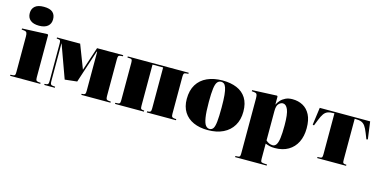

<svg xmlns="http://www.w3.org/2000/svg" viewBox="-90 -1314 4082 2042"><g transform="rotate(15 1951.5 -293.0)"><path d="M186 -594Q123 -594 90 -621.5Q57 -649 57 -699Q57 -747 89 -774.5Q121 -802 186 -802Q253 -802 283.5 -775Q314 -748 314 -698Q314 -649 281 -621.5Q248 -594 186 -594ZM28 0V-12L59 -14Q73 -15 77.5 -23.5Q82 -32 82 -57V-447Q82 -476 75.5 -489Q69 -502 46 -504L19 -507L20 -519L299 -531L306 -523V-58Q306 -32 312 -24Q318 -16 336 -14L360 -12V0Z M404 0V-12L425 -14Q439 -16 443.5 -24.5Q448 -33 448 -58V-465Q448 -490 443.5 -499Q439 -508 425 -509L404 -511V-523H659L759 -263L774 -308L845 -523H1133V-511L1109 -509Q1091 -508 1085 -499.5Q1079 -491 1079 -465V-58Q1079 -32 1085 -24Q1091 -16 1109 -14L1133 -12V0H812V-12L833 -14Q847 -16 851.5 -24.5Q856 -33 856 -58V-487H851L733 -126L599 -111L468 -473H466V-58Q466 -32 472 -24Q478 -16 496 -14L520 -12V0Z M1183 0V-12L1214 -14Q1227 -15 1232 -23Q1237 -31 1237 -57V-466Q1237 -492 1232 -500Q1227 -508 1214 -509L1183 -511V-523H1854V-511L1830 -509Q1812 -508 1806 -499.5Q1800 -491 1800 -465V-58Q1800 -32 1806 -24Q1812 -16 1830 -14L1854 -12V0H1533V-12L1554 -14Q1568 -16 1572.5 -24.5Q1577 -33 1577 -58V-507H1460V-58Q1460 -32 1463.5 -24Q1467 -16 1480 -14L1501 -12V0Z M2206 14Q2116 14 2048.5 -16Q1981 -46 1943.5 -105Q1906 -164 1906 -249Q1906 -344 1945.5 -408Q1985 -472 2057 -504.5Q2129 -537 2226 -537Q2315 -537 2382 -509Q2449 -481 2486 -422.5Q2523 -364 2523 -273Q2523 -184 2484.5 -119.5Q2446 -55 2375 -20.5Q2304 14 2206 14ZM2221 -3Q2247 -3 2261.5 -24Q2276 -45 2282 -100Q2288 -155 2288 -256Q2288 -340 2283 -392Q2278 -444 2268 -472Q2258 -500 2244.5 -510Q2231 -520 2214 -520Q2188 -520 2171.5 -499.5Q2155 -479 2148 -427Q2141 -375 2141 -280Q2141 -167 2151 -107Q2161 -47 2179 -25Q2197 -3 2221 -3Z M2563 216V204L2593 202Q2607 201 2611.5 192.5Q2616 184 2616 159V-447Q2616 -476 2609.5 -489Q2603 -502 2580 -504L2553 -507L2554 -519L2825 -531L2832 -523V-435H2833Q2844 -459 2865 -482.5Q2886 -506 2918 -521.5Q2950 -537 2995 -537Q3059 -537 3109.5 -509.5Q3160 -482 3189.5 -425Q3219 -368 3219 -277Q3219 -189 3186.5 -123.5Q3154 -58 3092.5 -22Q3031 14 2944 14Q2913 14 2889 8.5Q2865 3 2840 -7V158Q2840 182 2844.5 191Q2849 200 2875 202L2911 204V216ZM2915 -9Q2939 -9 2954.5 -31.5Q2970 -54 2977 -106Q2984 -158 2984 -246Q2984 -370 2963 -419Q2942 -468 2907 -468Q2883 -468 2861.5 -445.5Q2840 -423 2840 -365V-42Q2875 -9 2915 -9Z M3409 0V-12L3440 -14Q3453 -15 3458 -23Q3463 -31 3463 -57V-507H3456Q3415 -507 3390 -497.5Q3365 -488 3347.5 -463.5Q3330 -439 3312 -393L3286 -327L3271 -331L3297 -523H3852L3878 -331L3863 -327L3837 -393Q3819 -439 3801.5 -463.5Q3784 -488 3759 -497.5Q3734 -507 3693 -507H3686V-58Q3686 -32 3689.5 -24Q3693 -16 3706 -14L3727 -12V0Z"/></g></svg>

Font: Display Black
Style: Regular
Weight: 900
Designer: Latin by Veronika Burian and Jose Scaglione. Greek by Irene Vlachou. Cyrillic by Vera Evstafieva.
Foundry: TypeTogether
Version: Version 3.002